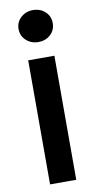

<svg xmlns="http://www.w3.org/2000/svg" viewBox="-89 -814 424 852"><g transform="rotate(-10 123.5 -387.5)"><path d="M183 0H65V-559H183ZM47 -703Q47 -734 69.5 -754.5Q92 -775 124 -775Q157 -775 179 -754.5Q201 -734 201 -703Q201 -672 179 -651.5Q157 -631 124 -631Q92 -631 69.5 -651.5Q47 -672 47 -703Z"/></g></svg>

Font: Open Sauce Sans SemiBold
Style: Regular
Weight: 600
Designer: Alfredo Marco Pradil
Foundry: Creative Sauce Fz LLC
Version: Version 1.477